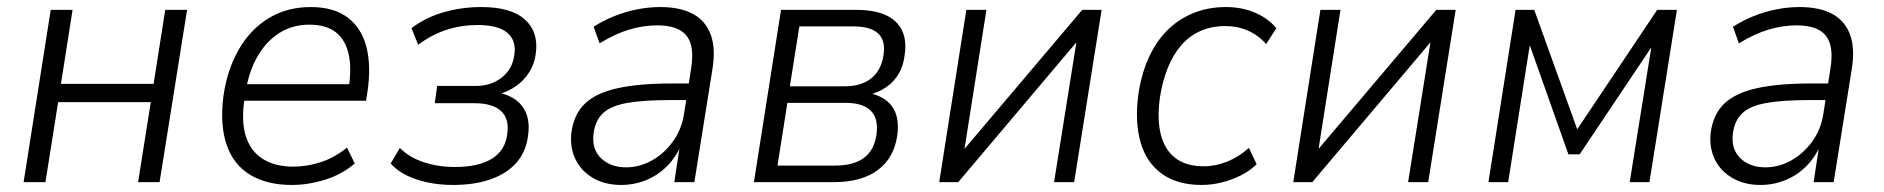

<svg xmlns="http://www.w3.org/2000/svg" viewBox="-20 -517 5347 545"><path d="M47 0 124 -489H186L153 -279H416L449 -489H511L433 0H372L408 -227H145L109 0Z M808 8Q738 8 690.5 -20.5Q643 -49 623.5 -105.5Q604 -162 614 -243Q625 -320 658 -377Q691 -434 743 -465.5Q795 -497 862 -497Q927 -497 966.5 -467.5Q1006 -438 1020 -384Q1034 -330 1023 -256L1019 -231H657L665 -278H989L969 -261Q979 -323 969.5 -364Q960 -405 932.5 -426Q905 -447 858 -447Q811 -447 774 -424Q737 -401 712.5 -359.5Q688 -318 678 -262L675 -242Q664 -177 677 -133Q690 -89 725 -66.5Q760 -44 812 -44Q851 -44 890 -56.5Q929 -69 965 -98L987 -53Q951 -22 903 -7Q855 8 808 8Z M1266 8Q1209 8 1161.5 -8Q1114 -24 1089 -53L1115 -97Q1142 -70 1183 -56.5Q1224 -43 1271 -43Q1339 -43 1377 -67Q1415 -91 1420 -138Q1426 -180 1402 -202Q1378 -224 1327 -224H1214L1221 -273H1330Q1374 -273 1404.5 -297Q1435 -321 1440 -362Q1446 -402 1420 -424Q1394 -446 1336 -446Q1290 -446 1248 -432.5Q1206 -419 1167 -390L1148 -437Q1187 -467 1238.5 -482Q1290 -497 1346 -497Q1430 -497 1469.5 -462Q1509 -427 1501 -366Q1498 -338 1483.5 -314Q1469 -290 1446 -273.5Q1423 -257 1394 -249L1395 -254Q1443 -244 1464.5 -212.5Q1486 -181 1479 -133Q1474 -88 1447 -56.5Q1420 -25 1374 -8.5Q1328 8 1266 8Z M1743 8Q1697 8 1663 -12Q1629 -32 1613 -66Q1597 -100 1602 -141Q1609 -193 1640.5 -223Q1672 -253 1732.5 -266.5Q1793 -280 1885 -280H1946L1939 -233H1885Q1808 -233 1761.5 -225Q1715 -217 1692.5 -196.5Q1670 -176 1665 -139Q1659 -94 1686 -68Q1713 -42 1757 -42Q1795 -42 1829.5 -61Q1864 -80 1889.5 -114.5Q1915 -149 1922 -196L1942 -324Q1952 -387 1928.5 -416Q1905 -445 1846 -445Q1806 -445 1766 -433Q1726 -421 1682 -394L1665 -441Q1693 -459 1724.5 -471.5Q1756 -484 1789 -490.5Q1822 -497 1854 -497Q1911 -497 1947 -477.5Q1983 -458 1997.5 -418.5Q2012 -379 2002 -319L1951 0H1894L1911 -111H1916Q1900 -72 1873.5 -45.5Q1847 -19 1813.5 -5.5Q1780 8 1743 8Z M2120 0 2197 -489H2410Q2462 -489 2494.5 -474Q2527 -459 2540.5 -430.5Q2554 -402 2548 -362Q2545 -332 2531.5 -308.5Q2518 -285 2495.5 -269.5Q2473 -254 2443 -247L2445 -253Q2490 -245 2512 -215Q2534 -185 2527 -133Q2518 -69 2472 -34.5Q2426 0 2347 0ZM2187 -47H2351Q2403 -47 2432.5 -69Q2462 -91 2468 -136Q2474 -181 2451.5 -203Q2429 -225 2381 -225H2215ZM2222 -272H2378Q2425 -272 2453.5 -295Q2482 -318 2488 -362Q2494 -403 2472 -422.5Q2450 -442 2404 -442H2249Z M2646 0 2723 -489H2780L2713 -64H2692L3052 -489H3107L3029 0H2972L3040 -426H3060L2700 0Z M3391 8Q3323 8 3279 -23Q3235 -54 3218 -111.5Q3201 -169 3211 -247Q3219 -304 3239.5 -350.5Q3260 -397 3292 -429.5Q3324 -462 3366.5 -479.5Q3409 -497 3460 -497Q3505 -497 3542.5 -481Q3580 -465 3603 -437L3574 -392Q3552 -417 3522.5 -430Q3493 -443 3458 -443Q3419 -443 3387.5 -429Q3356 -415 3333 -388.5Q3310 -362 3294.5 -323.5Q3279 -285 3272 -237Q3260 -145 3292 -95Q3324 -45 3397 -45Q3431 -45 3464 -58.5Q3497 -72 3525 -97L3547 -51Q3528 -32 3502 -19Q3476 -6 3447.5 1Q3419 8 3391 8Z M3651 0 3728 -489H3785L3718 -64H3697L4057 -489H4112L4034 0H3977L4045 -426H4065L3705 0Z M4205 0 4282 -489H4335L4457 -150L4684 -489H4740L4662 0H4606L4672 -412H4687L4464 -79H4432L4314 -412H4326L4261 0Z M4977 8Q4931 8 4897 -12Q4863 -32 4847 -66Q4831 -100 4836 -141Q4843 -193 4874.5 -223Q4906 -253 4966.5 -266.5Q5027 -280 5119 -280H5180L5173 -233H5119Q5042 -233 4995.5 -225Q4949 -217 4926.5 -196.5Q4904 -176 4899 -139Q4893 -94 4920 -68Q4947 -42 4991 -42Q5029 -42 5063.5 -61Q5098 -80 5123.5 -114.5Q5149 -149 5156 -196L5176 -324Q5186 -387 5162.5 -416Q5139 -445 5080 -445Q5040 -445 5000 -433Q4960 -421 4916 -394L4899 -441Q4927 -459 4958.5 -471.5Q4990 -484 5023 -490.5Q5056 -497 5088 -497Q5145 -497 5181 -477.5Q5217 -458 5231.5 -418.5Q5246 -379 5236 -319L5185 0H5128L5145 -111H5150Q5134 -72 5107.5 -45.5Q5081 -19 5047.5 -5.5Q5014 8 4977 8Z"/></svg>

Font: Nunito Sans 10pt SemiCondensed Light
Style: Italic
Weight: 300
Width: 4
Italic angle: -9°
Designer: Vernon Adams
Foundry: Vernon Adams
Version: Version 3.101;gftools[0.9.27]